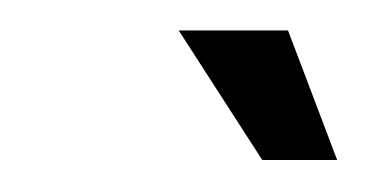

<svg xmlns="http://www.w3.org/2000/svg" viewBox="-20 -706 236 123"><path d="M148 -603.5 94.5 -686.5H164.5L196 -603.5Z"/></svg>

Font: Anybody Condensed Medium
Style: Italic
Weight: 500
Width: 3
Italic angle: -10°
Designer: Tyler Finck
Foundry: Etcetera Type Company
Version: Version 1.010; ttfautohint (v1.8.3) -l 8 -r 50 -G 200 -x 14 